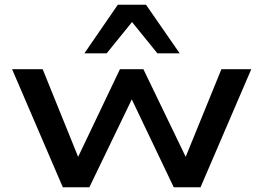

<svg xmlns="http://www.w3.org/2000/svg" viewBox="-20 -790 1112 810"><path d="M245 0 31 -498H160L311 -125H308L486 -498H585L765 -125H762L914 -498H1040L826 0H713L533 -377H539L357 0ZM336 -565 477 -770H596L738 -565H644L537 -697L430 -565Z"/></svg>

Font: Nunito Sans 7pt Expanded SemiBold
Style: Regular
Weight: 600
Width: 7
Designer: Vernon Adams
Foundry: Vernon Adams
Version: Version 3.101;gftools[0.9.27]